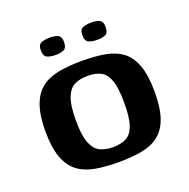

<svg xmlns="http://www.w3.org/2000/svg" viewBox="-102 -627 718 730"><g transform="rotate(-20 257.5 -261.5)"><path d="M258 6Q205 6 164 -1.5Q123 -9 94.5 -30.5Q66 -52 51 -93Q36 -134 36 -199Q36 -264 51 -305Q66 -346 94.5 -367.5Q123 -389 164 -396.5Q205 -404 258 -404Q312 -404 352.5 -396.5Q393 -389 421 -367.5Q449 -346 463.5 -305Q478 -264 478 -199Q478 -133 463.5 -92.5Q449 -52 421 -30.5Q393 -9 352 -1.5Q311 6 258 6ZM258 -55Q290 -55 311.5 -66Q333 -77 344 -108Q355 -139 355 -199Q355 -259 344 -290Q333 -321 311.5 -332Q290 -343 258 -343Q227 -343 205 -332Q183 -321 171 -290Q159 -259 159 -199Q159 -139 171 -108Q183 -77 205 -66Q227 -55 258 -55ZM341 -459Q321 -459 307 -465Q293 -471 293 -495Q293 -518 307.5 -523.5Q322 -529 342 -529Q361 -529 374 -523Q387 -517 387 -495Q387 -471 374.5 -465Q362 -459 341 -459ZM173 -459Q152 -459 138.5 -465Q125 -471 125 -496Q125 -518 139.5 -523.5Q154 -529 174 -529Q193 -529 206 -523Q219 -517 219 -496Q219 -471 206 -465Q193 -459 173 -459Z"/></g></svg>

Font: Genos Thin SemiBold
Style: Regular
Weight: 600
Version: Version 1.010